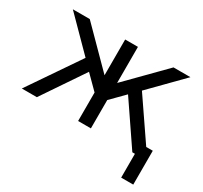

<svg xmlns="http://www.w3.org/2000/svg" viewBox="-129 -649 1019 963"><g transform="rotate(30 380.5 -167.0)"><path d="M15 0 215 -293 38 -472H136L341 -265V-472H415V-263L621 -472H719L542 -292L702 -58H740V138H670V0H655L491 -241L415 -164V0H341V-165L265 -241Q238 -201 183.5 -120.5Q129 -40 102 0Z"/></g></svg>

Font: Coval
Style: Light
Weight: 300
Foundry: Context Ltd
Version: Version 001.000